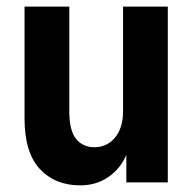

<svg xmlns="http://www.w3.org/2000/svg" viewBox="-20 -550 585 579"><path d="M222 9Q146 9 100 -40.5Q54 -90 54 -193V-530H189V-214Q189 -156 209.5 -131Q230 -106 265 -106Q283 -106 298.5 -113Q314 -120 326 -134Q338 -148 344.5 -168Q351 -188 351 -214V-530H486V0H361V-83Q343 -41 306.5 -16Q270 9 222 9Z"/></svg>

Font: Golos UI VF
Style: Regular
Weight: 400
Designer: A.Korolkova, Vitaly Kuzmin
Foundry: ParaType Ltd
Version: Version 2.000